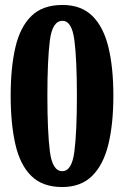

<svg xmlns="http://www.w3.org/2000/svg" viewBox="-20 -744 501 774"><path d="M231 10Q152 10 106.5 -34.5Q61 -79 42 -162Q23 -245 23 -359Q23 -471 42 -553Q61 -635 106.5 -679.5Q152 -724 232 -724Q307 -724 352 -680Q397 -636 417 -554Q437 -472 437 -358Q437 -245 417 -162.5Q397 -80 351.5 -35Q306 10 231 10ZM231 -54Q270 -54 280 -134Q290 -214 290 -358Q290 -502 280 -581Q270 -660 232 -660Q191 -660 181 -581Q171 -502 171 -358Q171 -214 181 -134Q191 -54 231 -54Z"/></svg>

Font: Noto Serif Ethiopic ExtraCondensed ExtraBold
Style: Regular
Weight: 800
Width: 2
Designer: Monotype Design Team
Foundry: Monotype Imaging Inc.
Version: Version 2.102; ttfautohint (v1.8.4.7-5d5b)